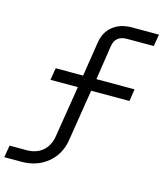

<svg xmlns="http://www.w3.org/2000/svg" viewBox="-203 -826 937 1103"><g transform="rotate(15 266.0 -275.0)"><path d="M-72 180 -60 108H41Q99 108 136.5 76Q174 44 183 -14L232 -318H69L81 -390H244L276 -595Q286 -659 330.5 -694.5Q375 -730 445 -730H604L592 -659H433Q364 -659 354 -594L323 -390H550L539 -318H311L262 -11Q248 76 184.5 128Q121 180 30 180Z"/></g></svg>

Font: JetBrains Mono NL Light
Style: Italic
Weight: 300
Italic angle: -9°
Designer: Philipp Nurullin, Konstantin Bulenkov
Foundry: JetBrains
Version: Version 2.304; ttfautohint (v1.8.4.7-5d5b)